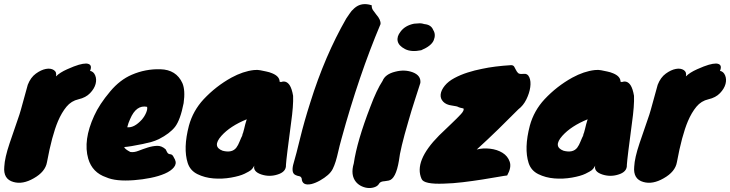

<svg xmlns="http://www.w3.org/2000/svg" viewBox="-32 -829 3574 940"><path d="M242 -455Q261 -474 297 -490Q333 -506 354 -512Q375 -518 390 -518Q423 -516 409 -482Q426 -479 434 -460Q442 -441 436 -418Q430 -395 409 -373Q388 -351 352.5 -343Q317 -335 293.5 -306.5Q270 -278 252 -236Q222 -165 198 -35Q190 12 133 44Q79 75 34 62Q-17 48 -11 -13Q-9 -56 15 -127.5Q39 -199 52 -235.5Q65 -272 70 -291L104 -414Q118 -450 143.5 -468.5Q169 -487 192.5 -491.5Q216 -496 231.5 -486Q247 -476 242 -455Z M746 -148Q727 -139 709 -134Q691 -129 667 -124Q604 -111 576 -109Q579 -99 606 -85Q624 -82 645.5 -90.5Q667 -99 690.5 -106.5Q714 -114 736.5 -115Q759 -116 779 -98Q787 -80 792 -77Q797 -74 801 -74Q805 -74 810 -71Q815 -68 824.5 -48Q834 -28 819.5 -10Q805 8 775 21Q745 34 705 42Q665 50 625 53Q535 60 488 39Q420 16 400 -52Q374 -142 429 -262Q454 -318 508 -382Q555 -438 613 -463Q680 -492 753 -490Q831 -488 861 -422Q876 -387 867 -324Q851 -242 825 -208Q799 -175 746 -148ZM688 -306Q635 -317 605 -246Q596 -227 591 -206Q625 -202 663 -244Q677 -261 684 -278.5Q691 -296 688 -306Z M1337 -429 1341 -428Q1343 -428 1343 -427Q1369 -437 1386 -412Q1397 -395 1403 -360Q1405 -312 1393 -227Q1370 -55 1368 -22Q1370 13 1325 26Q1286 38 1247 25Q1206 11 1213 -18Q1205 -3 1197 3.5Q1189 10 1165.5 21.5Q1142 33 1099 40.5Q1056 48 1013 44.5Q970 41 934.5 23.5Q899 6 887 -31Q864 -103 893 -214Q913 -287 965 -343Q1025 -407 1101 -449Q1158 -480 1211 -486Q1229 -488 1242.5 -485Q1256 -482 1271.5 -479Q1287 -476 1301 -470Q1337 -455 1337 -429ZM1152 -164Q1159 -178 1163.5 -199Q1168 -220 1176 -245Q1095 -212 1052 -164Q1005 -111 1058 -91Q1104 -79 1125 -106Q1134 -118 1141 -136Q1148 -154 1158 -173Q1155 -168 1152 -164Z M1493 72Q1447 82 1445 45Q1442 35 1432.5 33.5Q1423 32 1415 28Q1394 19 1403 -21Q1419 -76 1438 -154.5Q1457 -233 1487 -327Q1558 -555 1663 -738Q1670 -747 1679 -761.5Q1688 -776 1702 -788Q1737 -820 1788 -803Q1787 -790 1794 -779.5Q1801 -769 1810 -758Q1833 -732 1831 -711Q1725 -460 1640 -150Q1630 -114 1624 -87Q1618 -60 1611.5 -39Q1605 -18 1597 -2Q1589 14 1573 28Q1557 42 1535 54.5Q1513 67 1493 72Z M1841 -433Q1854 -466 1903 -478Q1949 -490 1989 -475Q2030 -459 2026 -423Q2015 -388 1998.5 -337.5Q1982 -287 1967 -234Q1927 -98 1921 -42Q1906 48 1871 55Q1861 57 1852 58Q1830 59 1824 70Q1818 81 1804 86.5Q1790 92 1773.5 91.5Q1757 91 1740 83.5Q1723 76 1711 62Q1683 28 1700 -29Q1716 -138 1781 -306Q1812 -389 1841 -433ZM2030 -583Q1981 -573 1950.5 -589Q1920 -605 1915 -627.5Q1910 -650 1929 -674Q1951 -704 1995 -713Q2015 -715 2024 -715Q2033 -715 2046 -711Q2079 -708 2089 -682Q2103 -660 2091.5 -632Q2080 -604 2030 -583Z M2302 -97Q2332 -105 2367 -101Q2402 -97 2428 -81Q2454 -65 2463.5 -37Q2473 -9 2451 30Q2440 31 2406.5 37Q2373 43 2328.5 50Q2284 57 2234.5 63Q2185 69 2142 70Q2043 74 2032 47Q1993 -40 2118 -166Q2151 -198 2179 -224.5Q2207 -251 2224.5 -270Q2242 -289 2237 -298Q2218 -302 2214 -304Q2207 -309 2179.5 -312.5Q2152 -316 2137.5 -331.5Q2123 -347 2125.5 -367.5Q2128 -388 2145.5 -409.5Q2163 -431 2193 -447Q2223 -463 2257.5 -474Q2292 -485 2328 -492Q2388 -505 2470 -510Q2481 -510 2485.5 -502.5Q2490 -495 2494 -486.5Q2498 -478 2504.5 -471.5Q2511 -465 2531 -467.5Q2551 -470 2559.5 -450.5Q2568 -431 2564 -402Q2560 -373 2545 -342.5Q2530 -312 2506 -294Q2386 -174 2356 -147ZM2078 -78Q2079 -79 2078 -78Q2077 -77 2075 -76Q2076 -76 2078 -78Z M3006 -429 3010 -428Q3012 -428 3012 -427Q3038 -437 3055 -412Q3066 -395 3072 -360Q3074 -312 3062 -227Q3039 -55 3037 -22Q3039 13 2994 26Q2955 38 2916 25Q2875 11 2882 -18Q2874 -3 2866 3.5Q2858 10 2834.5 21.5Q2811 33 2768 40.5Q2725 48 2682 44.5Q2639 41 2603.5 23.5Q2568 6 2556 -31Q2533 -103 2562 -214Q2582 -287 2634 -343Q2694 -407 2770 -449Q2827 -480 2880 -486Q2898 -488 2911.5 -485Q2925 -482 2940.5 -479Q2956 -476 2970 -470Q3006 -455 3006 -429ZM2821 -164Q2828 -178 2832.5 -199Q2837 -220 2845 -245Q2764 -212 2721 -164Q2674 -111 2727 -91Q2773 -79 2794 -106Q2803 -118 2810 -136Q2817 -154 2827 -173Q2824 -168 2821 -164Z M3326 -455Q3345 -474 3381 -490Q3417 -506 3438 -512Q3459 -518 3474 -518Q3507 -516 3493 -482Q3510 -479 3518 -460Q3526 -441 3520 -418Q3514 -395 3493 -373Q3472 -351 3436.5 -343Q3401 -335 3377.5 -306.5Q3354 -278 3336 -236Q3306 -165 3282 -35Q3274 12 3217 44Q3163 75 3118 62Q3067 48 3073 -13Q3075 -56 3099 -127.5Q3123 -199 3136 -235.5Q3149 -272 3154 -291L3188 -414Q3202 -450 3227.5 -468.5Q3253 -487 3276.5 -491.5Q3300 -496 3315.5 -486Q3331 -476 3326 -455Z"/></svg>

Font: Knewave
Style: Regular
Weight: 400
Designer: Tyler Finck
Foundry: Tyler Finck
Version: Version 1.001